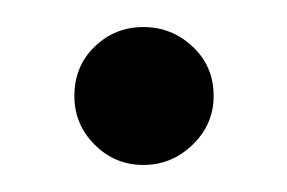

<svg xmlns="http://www.w3.org/2000/svg" viewBox="-20 -108 212 142"><path d="M86 -88Q65 -88 50 -73.5Q35 -59 35 -37Q35 -16 50 -1Q65 14 86 14Q107 14 122.5 -1Q138 -16 138 -37Q138 -59 122.5 -73.5Q107 -88 86 -88Z"/></svg>

Font: Advent Pro SemiBold
Style: Regular
Weight: 600
Designer: VivaRado, Andreas Kalpakidis
Foundry: VivaRado, Andreas Kalpakidis
Version: Version 3.000